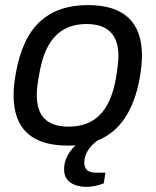

<svg xmlns="http://www.w3.org/2000/svg" viewBox="-20 -558 610 752"><path d="M245.1 12.2Q33.2 12.2 33.2 -185.1Q33.2 -224.6 42 -271Q65.9 -408.2 136.2 -473.1Q206.5 -538.1 324.2 -538.1Q536.1 -538.1 536.1 -338.9Q536.1 -307.1 527.8 -254.9Q492.7 -59.1 361.8 -7.8Q310.1 31.7 310.1 79.1Q310.1 118.2 355 118.2H393.1L386.2 160.2Q352.1 173.8 316.9 173.8Q280.8 173.8 255.9 157Q231 140.1 231 105Q231 54.2 275.9 11.2Q266.1 12.2 245.1 12.2ZM249 -62Q325.7 -62 371.3 -108.2Q417 -154.3 434.1 -252Q443.8 -308.1 443.8 -338.9Q443.8 -463.9 318.8 -463.9Q243.2 -463.9 197.8 -417.7Q152.3 -371.6 134.8 -273.9Q124 -217.8 124 -187Q124 -122.6 155.3 -92.3Q186.5 -62 249 -62Z"/></svg>

Font: Archivo
Style: Italic
Weight: 400
Italic angle: -10°
Designer: Hector Gatti
Foundry: Omnibus-Type
Version: Version 2.001